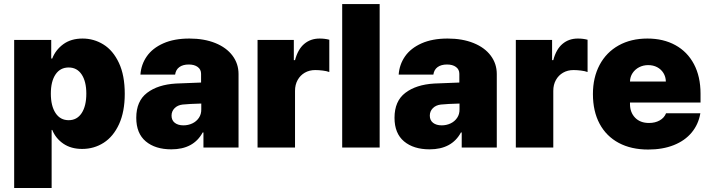

<svg xmlns="http://www.w3.org/2000/svg" viewBox="-20 -727 3501 946"><path d="M49.8 -530.3H232.4V-438.5H237.3Q253.9 -481.4 292 -509.3Q330.1 -537.1 386.7 -537.1Q442.4 -537.1 489.7 -507.8Q537.1 -478.5 565.9 -417.2Q594.7 -356 594.7 -264.6Q594.7 -176.8 566.7 -115.5Q538.6 -54.2 491 -23.7Q443.4 6.8 384.8 6.8Q330.1 6.8 292.2 -19Q254.4 -44.9 237.3 -86.9H234.4V199.2H49.8ZM318.4 -134.8Q359.4 -134.8 382.3 -169.7Q405.3 -204.6 405.3 -265.6Q405.3 -325.7 382.3 -360.1Q359.4 -394.5 318.4 -394.5Q276.9 -394.5 253.7 -360.4Q230.5 -326.2 230.5 -265.6Q230.5 -205.1 253.7 -169.9Q276.9 -134.8 318.4 -134.8Z M846.7 -315.4 970.7 -320.3V-363.3Q970.7 -384.8 954.1 -397Q937.5 -409.2 910.2 -409.2Q881.3 -409.2 863.8 -396.5Q846.2 -383.8 842.8 -359.4H671.9Q675.3 -409.2 703.4 -449.5Q731.4 -489.7 784.7 -513.4Q837.9 -537.1 913.1 -537.1Q985.8 -537.1 1040.8 -514.9Q1095.7 -492.7 1125.5 -452.9Q1155.3 -413.1 1155.3 -362.3V0H982.4V-74.2H978.5Q933.6 8.8 824.2 8.8Q745.1 8.8 698.2 -30.5Q651.4 -69.8 651.4 -146.5Q651.4 -229 704.6 -269.5Q757.8 -310.1 846.7 -315.4ZM883.8 -109.4Q907.2 -109.4 927.5 -118.9Q947.8 -128.4 960 -146.5Q972.2 -164.6 971.7 -188.5V-216.8Q913.6 -215.3 879.9 -211.9Q855 -209 840.1 -193.8Q825.2 -178.7 825.2 -157.2Q825.2 -134.3 841.3 -121.8Q857.4 -109.4 883.8 -109.4Z M1249 -530.3H1427.7V-430.7H1433.6Q1447.8 -484.4 1479 -510.7Q1510.3 -537.1 1554.7 -537.1Q1580.6 -537.1 1602.5 -531.2V-372.1Q1589.8 -377 1569.8 -379.4Q1549.8 -381.8 1533.2 -381.8Q1504.4 -381.8 1481.9 -368.9Q1459.5 -356 1446.5 -332.8Q1433.6 -309.6 1433.6 -279.3V0H1249Z M1850.6 0H1666V-707H1850.6Z M2119.1 -315.4 2243.2 -320.3V-363.3Q2243.2 -384.8 2226.6 -397Q2210 -409.2 2182.6 -409.2Q2153.8 -409.2 2136.2 -396.5Q2118.7 -383.8 2115.2 -359.4H1944.3Q1947.8 -409.2 1975.8 -449.5Q2003.9 -489.7 2057.1 -513.4Q2110.4 -537.1 2185.5 -537.1Q2258.3 -537.1 2313.2 -514.9Q2368.2 -492.7 2397.9 -452.9Q2427.7 -413.1 2427.7 -362.3V0H2254.9V-74.2H2251Q2206.1 8.8 2096.7 8.8Q2017.6 8.8 1970.7 -30.5Q1923.8 -69.8 1923.8 -146.5Q1923.8 -229 1977.1 -269.5Q2030.3 -310.1 2119.1 -315.4ZM2156.2 -109.4Q2179.7 -109.4 2200 -118.9Q2220.2 -128.4 2232.4 -146.5Q2244.6 -164.6 2244.1 -188.5V-216.8Q2186 -215.3 2152.3 -211.9Q2127.4 -209 2112.5 -193.8Q2097.7 -178.7 2097.7 -157.2Q2097.7 -134.3 2113.8 -121.8Q2129.9 -109.4 2156.2 -109.4Z M2521.5 -530.3H2700.2V-430.7H2706.1Q2720.2 -484.4 2751.5 -510.7Q2782.7 -537.1 2827.1 -537.1Q2853 -537.1 2875 -531.2V-372.1Q2862.3 -377 2842.3 -379.4Q2822.3 -381.8 2805.7 -381.8Q2776.9 -381.8 2754.4 -368.9Q2731.9 -356 2719 -332.8Q2706.1 -309.6 2706.1 -279.3V0H2521.5Z M2901.4 -263.7Q2901.4 -345.2 2934.3 -407.2Q2967.3 -469.2 3028.1 -503.2Q3088.9 -537.1 3169.9 -537.1Q3248.5 -537.1 3307.6 -504.6Q3366.7 -472.2 3399.2 -410.9Q3431.6 -349.6 3431.6 -265.6V-221.7H3084V-214.8Q3084 -173.3 3109.1 -147.2Q3134.3 -121.1 3177.7 -121.1Q3208 -121.1 3230.5 -133.8Q3252.9 -146.5 3261.7 -168.9H3430.7Q3421.4 -114.3 3387.9 -74Q3354.5 -33.7 3299.8 -12Q3245.1 9.8 3173.8 9.8Q3089.8 9.8 3028.6 -22.9Q2967.3 -55.7 2934.3 -117.2Q2901.4 -178.7 2901.4 -263.7ZM3260.7 -325.2Q3260.3 -348.6 3248.8 -367.2Q3237.3 -385.7 3217.8 -396Q3198.2 -406.2 3173.8 -406.2Q3149.4 -406.2 3129.2 -395.8Q3108.9 -385.3 3096.7 -366.9Q3084.5 -348.6 3084 -325.2Z"/></svg>

Font: Pretendard JP Black
Style: Regular
Weight: 900
Designer: Base glyphs from Inter by Rasmus Andersson; Hangeul glyphs from Noto Sans CJK(Source Han Sans) by Jang Soo-young and Kan
Foundry: Kil Hyung-jin
Version: Version 1.309